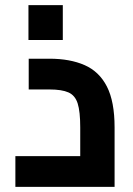

<svg xmlns="http://www.w3.org/2000/svg" viewBox="-20 -729 517 749"><path d="M40 0V-120H407L293 -20V-232Q293 -294 283 -325.5Q273 -357 247 -368.5Q221 -380 173 -380H92V-500H173Q253 -500 310 -475Q367 -450 397 -391.5Q427 -333 427 -232V0ZM91 -573V-709H225V-573Z"/></svg>

Font: Titillium Web
Style: Bold
Weight: 700
Designer: Mohamed Gaber, Accademia di Belle Arti di Urbino
Foundry: Kief Type Foundry, Accademia di Belle Arti di Urbino
Version: Version 3.000